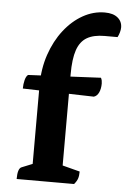

<svg xmlns="http://www.w3.org/2000/svg" viewBox="-53 -773 539 812"><g transform="rotate(5 216.5 -367.0)"><path d="M48.7 0Q48.7 -44.4 64.7 -50.9L121.7 -73.9L110.7 -58.6V-402.4Q110.7 -473.4 131.2 -533.8Q151.7 -594.1 186.9 -639.2Q222 -684.2 266.4 -709.1Q310.7 -734 359.3 -734Q394.6 -734 413.8 -718.2Q433.1 -702.4 433.1 -676.9Q433.1 -667.3 429.9 -656Q426.8 -644.7 421.6 -635H366.4Q320.5 -635 292 -618.5Q263.6 -602 250.6 -564.3Q237.6 -526.6 237.6 -461.4V-55.7L222.8 -77.7L311.5 -54.6Q311.5 -36.4 307.5 -24.6Q303.6 -12.9 292.6 0ZM343.6 -375.3 41.4 -383.4Q41.4 -402.4 45.8 -419.5Q50.2 -436.6 58.6 -442.5L366.7 -457.6Q369.7 -451.7 370.9 -445.9Q372.1 -440 372.1 -433.6Q372.1 -411.3 364.7 -395.4Q357.3 -379.5 343.6 -375.3Z"/></g></svg>

Font: Petrona
Style: Regular
Weight: 400
Designer: Ringo R. Seeber
Foundry: Ringo R. Seeber
Version: Version 2.001; ttfautohint (v1.8.3)